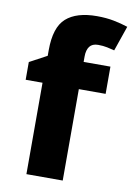

<svg xmlns="http://www.w3.org/2000/svg" viewBox="-86 -820 608 875"><g transform="rotate(10 217.5 -382.5)"><path d="M391 -423H267V0H99V-423H21V-505L101 -548V-574Q101 -680 149 -722.5Q197 -765 291 -765Q334 -765 369.5 -758Q405 -751 435 -741L395 -625Q380 -629 361 -633Q342 -637 319 -637Q292 -637 279.5 -620.5Q267 -604 267 -574V-549H391Z"/></g></svg>

Font: Noto Sans Sinhala ExtraBold
Style: Regular
Weight: 800
Designer: Jelle Bosma - Monotype Design Team
Foundry: Monotype Imaging Inc.
Version: Version 2.006; ttfautohint (v1.8.4.7-5d5b)